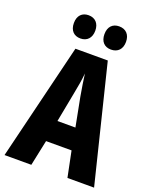

<svg xmlns="http://www.w3.org/2000/svg" viewBox="-167 -1013 881 1104"><g transform="rotate(20 274.0 -460.5)"><path d="M115 -850C115 -804 141 -779 180 -779C221 -779 246 -806 246 -850C246 -894 221 -921 180 -921C141 -921 115 -896 115 -850ZM302 -850C302 -805 327 -779 367 -779C409 -779 434 -806 434 -850C434 -894 409 -921 367 -921C328 -921 302 -896 302 -850ZM385 0H548L372 -714H174L0 0H164L197 -157H353ZM295 -464 329 -288H219L253 -466C263 -515 271 -563 274 -599C279 -561 286 -514 295 -464Z"/></g></svg>

Font: Noto Sans Georgian ExtraCondensed ExtraBold
Style: Regular
Weight: 800
Width: 2
Designer: Monotype Design Team, Akaki Razmadze
Foundry: Google LLC
Version: Version 2.005